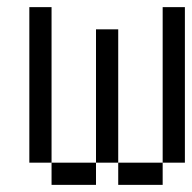

<svg xmlns="http://www.w3.org/2000/svg" viewBox="-20 -520 540 540"><path d="M125 -62.5V0H250V-62.5ZM125 -62.5V-500H62.5V-62.5ZM250 -62.5H312.5V0H437.5V-62.5H312.5Q312.5 -62.5 312.5 -437.5H250Q250 -437.5 250 -62.5ZM437.5 -62.5H500V-500H437.5Z"/></svg>

Font: BFUnifontExMono
Style: Regular
Weight: 500
Version: Version 15.0.06